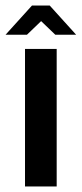

<svg xmlns="http://www.w3.org/2000/svg" viewBox="-53 -671 294 691"><path d="M37 0V-495H151V0ZM-33 -546 62 -651H126L221 -546H146L95 -595L44 -546Z"/></svg>

Font: Alumni Sans Thin
Style: Bold
Weight: 700
Version: Version 1.018